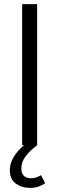

<svg xmlns="http://www.w3.org/2000/svg" viewBox="-20 -708 289 936"><path d="M88 0V-688H161V0ZM125 208Q86 208 57 187Q28 166 28 121Q28 84 53 47.5Q78 11 121 -18L161 0Q125 27 104.5 54.5Q84 82 84 113Q84 161 133 161Q147 161 158.5 156.5Q170 152 180 146L200 185Q186 195 168 201.5Q150 208 125 208Z"/></svg>

Font: Outfit Light
Style: Regular
Weight: 300
Designer: Rodrigo Fuenzalida
Foundry: fragTYPE
Version: Version 1.100; ttfautohint (v1.8.4.7-5d5b)